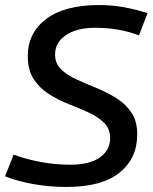

<svg xmlns="http://www.w3.org/2000/svg" viewBox="-35 -730 606 760"><path d="M549 -678 515 -590Q437 -620 342 -620Q269 -620 226 -591Q183 -562 183 -514Q183 -479 206.5 -456Q230 -433 267 -416Q304 -399 346 -382Q388 -365 425 -342Q462 -319 485.5 -284Q509 -249 508 -196Q508 -103 438 -46.5Q368 10 228 10Q162 10 99 -1Q36 -12 -15 -32L19 -118Q70 -99 127.5 -88.5Q185 -78 243 -78Q320 -78 360.5 -107Q401 -136 401 -183Q401 -220 377.5 -243.5Q354 -267 317 -284Q280 -301 238 -317.5Q196 -334 159 -357.5Q122 -381 98.5 -416.5Q75 -452 75 -508Q75 -600 148 -655Q221 -710 357 -710Q408 -710 455 -701.5Q502 -693 549 -678Z"/></svg>

Font: Georama Medium
Style: Italic
Weight: 500
Italic angle: -9°
Designer: Jean-Baptiste Levee
Foundry: Production Type
Version: Version 1.000